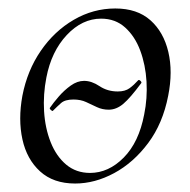

<svg xmlns="http://www.w3.org/2000/svg" viewBox="-20 -419 448 453"><path d="M157.2 14Q106 14 74.6 -14.6Q43.2 -43.2 32.9 -90.2Q22.6 -137.2 32.8 -193Q44.4 -252.8 76.3 -299.2Q108.2 -345.6 154.1 -372.3Q200 -399 252 -399Q303.6 -399 334.8 -371.3Q366 -343.6 377.1 -296.7Q388.2 -249.8 376.8 -193Q364.2 -127.8 329.6 -81.5Q295 -35.2 249.4 -10.6Q203.8 14 157.2 14ZM192.4 -11Q236.2 -11 272 -47.3Q307.8 -83.6 320.2 -149Q328 -187 325.7 -226.5Q323.4 -266 310.9 -299.6Q298.4 -333.2 275.3 -354.1Q252.2 -375 218.6 -375Q173.8 -375 137.5 -336.3Q101.2 -297.6 89.4 -236Q81.6 -196.4 84 -156.5Q86.4 -116.6 99.6 -83.4Q112.8 -50.2 136.2 -30.6Q159.6 -11 192.4 -11ZM104.6 -157.4Q103.6 -156.4 100.1 -159.4Q96.6 -162.4 97.6 -164.4Q105.8 -176.4 118.6 -191.2Q131.4 -206 146.9 -217.1Q162.4 -228.2 178.4 -228.2Q196.2 -228.2 214.9 -215.7Q233.6 -203.2 257.8 -203.2Q275.2 -203.2 285.7 -210.9Q296.2 -218.6 306 -229.6Q308 -231.6 311.5 -228.1Q315 -224.6 313 -222.6Q287.4 -188 271 -174.1Q254.6 -160.2 236.4 -160.2Q221.6 -160.2 208.8 -166.2Q196 -172.2 183.2 -178.2Q170.4 -184.2 153.2 -184.2Q133.4 -184.2 124 -175.8Q114.6 -167.4 104.6 -157.4Z"/></svg>

Font: Cormorant Infant Light
Style: Italic
Weight: 300
Italic angle: -10°
Designer: Christian Thalmann (Catharsis Fonts)
Foundry: Catharsis Fonts
Version: Version 4.001